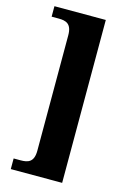

<svg xmlns="http://www.w3.org/2000/svg" viewBox="-133 -821 667 1011"><g transform="rotate(15 201.0 -316.0)"><path d="M33 128H313V-760H33V-703H71C111 -703 143 -694 143 -631V-2C143 61 111 70 71 70H33Z"/></g></svg>

Font: Noto Serif Myanmar Condensed Black
Style: Regular
Weight: 900
Width: 3
Designer: Ben Mitchell and the Monotype Design Team
Foundry: Monotype Imaging Inc.
Version: Version 2.106